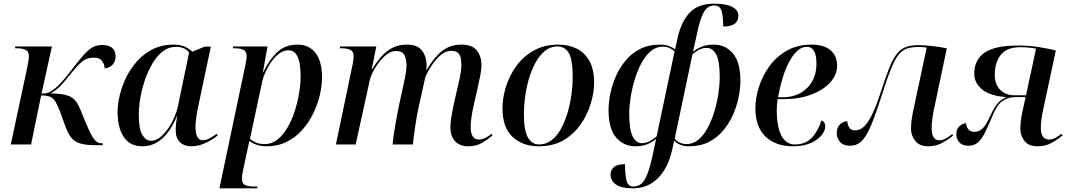

<svg xmlns="http://www.w3.org/2000/svg" viewBox="-20 -790 5854 1050"><path d="M505 4Q451 4 420 -5Q389 -14 371 -35.5Q353 -57 339 -95L308 -180Q295 -214 284 -233Q273 -252 255.5 -260Q238 -268 205 -268L150 0H39L129 -421Q132 -437 135 -454Q138 -471 138 -482Q138 -509 119.5 -517.5Q101 -526 72 -526H62L64 -536H264L207 -278Q228 -278 244 -283.5Q260 -289 280 -306Q303 -324 329.5 -355.5Q356 -387 387 -428Q416 -465 439 -491Q462 -517 485 -530.5Q508 -544 539 -544Q574 -544 593 -528.5Q612 -513 612 -482Q612 -454 595.5 -436Q579 -418 552 -416Q552 -437 538.5 -456Q525 -475 493 -475Q457 -475 433 -456.5Q409 -438 374 -395Q346 -360 327 -338Q308 -316 291.5 -302.5Q275 -289 257 -279Q324 -279 359.5 -264Q395 -249 415 -201L451 -114Q474 -59 492 -32.5Q510 -6 539 -6H543L541 4Z M759 10Q690 10 656.5 -41.5Q623 -93 623 -175Q623 -221 635.5 -272Q648 -323 672.5 -371.5Q697 -420 733.5 -459.5Q770 -499 818.5 -522.5Q867 -546 927 -546Q967 -546 990.5 -535Q1014 -524 1032 -507L1099 -535H1133L1064 -208Q1061 -195 1057.5 -175Q1054 -155 1051.5 -133.5Q1049 -112 1049 -98Q1049 -23 1089 -23Q1107 -23 1125.5 -33Q1144 -43 1165 -58L1171 -50Q1147 -29 1107 -9.5Q1067 10 1025 10Q987 10 964 -12.5Q941 -35 941 -77Q941 -99 943 -116.5Q945 -134 949 -156H948Q879 10 759 10ZM806 -20Q832 -20 856 -39.5Q880 -59 900 -88.5Q920 -118 934 -150.5Q948 -183 953 -209L1014 -502Q1004 -518 984.5 -526Q965 -534 943 -534Q903 -534 871 -509.5Q839 -485 814.5 -444Q790 -403 773 -353.5Q756 -304 747.5 -254.5Q739 -205 739 -163Q739 -84 758.5 -52Q778 -20 806 -20Z M1321 -430Q1329 -469 1329 -481Q1329 -509 1311 -517.5Q1293 -526 1264 -526H1253L1255 -536H1443L1418 -397H1421Q1450 -460 1494 -503Q1538 -546 1608 -546Q1670 -546 1705.5 -500.5Q1741 -455 1741 -365Q1741 -321 1729 -270Q1717 -219 1693 -169.5Q1669 -120 1633 -79.5Q1597 -39 1548 -14.5Q1499 10 1438 10Q1408 10 1385.5 2.5Q1363 -5 1344 -19Q1340 -4 1338 7Q1336 18 1332 35L1311 133Q1309 140 1306 158Q1303 176 1303 186Q1303 215 1322 222.5Q1341 230 1369 230H1388L1386 240H1180ZM1429 -2Q1466 -2 1496.5 -26Q1527 -50 1551 -90.5Q1575 -131 1591 -180Q1607 -229 1615.5 -279.5Q1624 -330 1624 -373Q1624 -411 1618.5 -443Q1613 -475 1598.5 -495Q1584 -515 1557 -515Q1531 -515 1507.5 -497.5Q1484 -480 1465 -453.5Q1446 -427 1433 -398.5Q1420 -370 1415 -349L1347 -30Q1358 -21 1377.5 -11.5Q1397 -2 1429 -2Z M2541 10Q2493 10 2468 -18.5Q2443 -47 2443 -92Q2443 -117 2448 -148Q2453 -179 2462 -222L2482 -310Q2487 -330 2495 -367Q2503 -404 2503 -435Q2503 -450 2500.5 -468Q2498 -486 2486.5 -499Q2475 -512 2447 -512Q2422 -512 2399 -495.5Q2376 -479 2357 -454.5Q2338 -430 2325 -406.5Q2312 -383 2306 -369L2269 -202Q2265 -185 2260 -157Q2255 -129 2250.5 -97.5Q2246 -66 2242.5 -39.5Q2239 -13 2239 0H2127Q2128 -14 2131.5 -41.5Q2135 -69 2141 -102.5Q2147 -136 2153 -168Q2159 -200 2164 -223L2183 -310Q2189 -335 2196 -371Q2203 -407 2203 -435Q2203 -463 2192.5 -487Q2182 -511 2146 -511Q2120 -511 2096 -493Q2072 -475 2052 -448.5Q2032 -422 2019 -396Q2006 -370 2003 -355L1925 0H1817L1908 -436Q1914 -467 1914 -482Q1914 -509 1895.5 -517.5Q1877 -526 1849 -526H1838L1840 -536H2038L2013 -411H2015Q2056 -480 2101 -513Q2146 -546 2204 -546Q2264 -546 2288.5 -512.5Q2313 -479 2313 -434Q2313 -428 2312.5 -421.5Q2312 -415 2312 -409H2314Q2354 -477 2398 -511.5Q2442 -546 2503 -546Q2564 -546 2588.5 -513Q2613 -480 2613 -435Q2613 -410 2607 -379.5Q2601 -349 2595 -323L2567 -197Q2561 -170 2557.5 -143.5Q2554 -117 2554 -95Q2554 -27 2599 -27Q2617 -27 2634.5 -36Q2652 -45 2668 -58L2674 -50Q2650 -29 2617.5 -9.5Q2585 10 2541 10Z M2926 10Q2838 10 2783 -41.5Q2728 -93 2728 -198Q2728 -254 2746.5 -314.5Q2765 -375 2802.5 -427.5Q2840 -480 2898 -513Q2956 -546 3034 -546Q3088 -546 3132 -525Q3176 -504 3202.5 -458Q3229 -412 3229 -338Q3229 -285 3211 -224.5Q3193 -164 3156 -110.5Q3119 -57 3062 -23.5Q3005 10 2926 10ZM2928 0Q2967 0 2997.5 -24Q3028 -48 3049.5 -88.5Q3071 -129 3085 -177.5Q3099 -226 3105.5 -275.5Q3112 -325 3112 -368Q3112 -461 3091.5 -498.5Q3071 -536 3028 -536Q2990 -536 2960 -511.5Q2930 -487 2908 -446.5Q2886 -406 2872 -357.5Q2858 -309 2851.5 -259.5Q2845 -210 2845 -168Q2845 -76 2867 -38Q2889 0 2928 0Z M3441 240Q3378 240 3348.5 219Q3319 198 3319 165Q3319 140 3337 124Q3355 108 3398 108Q3398 159 3405.5 194.5Q3413 230 3444 230Q3485 230 3507.5 189.5Q3530 149 3549 60L3568 -30Q3547 -13 3520.5 -1.5Q3494 10 3453 10Q3392 10 3350 -37.5Q3308 -85 3308 -188Q3308 -230 3318 -279Q3328 -328 3349 -375Q3370 -422 3403 -461Q3436 -500 3482 -523Q3528 -546 3589 -546Q3617 -546 3636.5 -539Q3656 -532 3672 -520L3685 -580Q3704 -669 3750.5 -719.5Q3797 -770 3886 -770Q3952 -770 3985 -752Q4018 -734 4018 -704Q4018 -676 3998.5 -660.5Q3979 -645 3935 -645Q3935 -698 3926.5 -729Q3918 -760 3886 -760Q3849 -760 3828.5 -722.5Q3808 -685 3792 -607L3770 -507Q3792 -524 3818.5 -535Q3845 -546 3884 -546Q3946 -546 3987.5 -498.5Q4029 -451 4029 -348Q4029 -306 4019 -257Q4009 -208 3988 -161Q3967 -114 3934 -75Q3901 -36 3855 -13Q3809 10 3748 10Q3696 10 3667 -21L3656 29Q3633 130 3577.5 185Q3522 240 3441 240ZM3490 -7Q3513 -7 3534 -18.5Q3555 -30 3571 -44L3669 -509Q3658 -520 3641 -527.5Q3624 -535 3604 -535Q3568 -535 3538.5 -510Q3509 -485 3487 -443.5Q3465 -402 3450.5 -353Q3436 -304 3428.5 -255.5Q3421 -207 3421 -168Q3421 -81 3440 -44Q3459 -7 3490 -7ZM3734 -2Q3771 -2 3800.5 -27Q3830 -52 3851.5 -93Q3873 -134 3887.5 -183Q3902 -232 3909 -280.5Q3916 -329 3916 -368Q3916 -459 3896 -493.5Q3876 -528 3845 -528Q3821 -528 3802 -517.5Q3783 -507 3767 -493L3670 -33Q3681 -17 3698.5 -9.5Q3716 -2 3734 -2Z M4314 10Q4256 10 4210 -12.5Q4164 -35 4137.5 -81Q4111 -127 4111 -197Q4111 -251 4129.5 -311.5Q4148 -372 4186 -425.5Q4224 -479 4282 -512.5Q4340 -546 4419 -546Q4485 -546 4521.5 -515.5Q4558 -485 4558 -430Q4558 -381 4520.5 -339.5Q4483 -298 4417 -273Q4351 -248 4268 -248H4233Q4228 -218 4228 -188Q4228 -96 4253.5 -48Q4279 0 4327 0Q4385 0 4419.5 -36.5Q4454 -73 4472 -131Q4493 -125 4493 -98Q4493 -77 4474 -52Q4455 -27 4415.5 -8.5Q4376 10 4314 10ZM4259 -258Q4343 -258 4394 -309Q4445 -360 4445 -442Q4445 -534 4392 -534Q4363 -534 4338.5 -510.5Q4314 -487 4293.5 -447.5Q4273 -408 4258.5 -358.5Q4244 -309 4235 -258Z M5057 10Q5008 10 4985 -19.5Q4962 -49 4962 -87Q4962 -102 4964.5 -126.5Q4967 -151 4974 -184L5048 -530Q5027 -533 5001 -533Q4962 -533 4936 -523Q4910 -513 4890 -485.5Q4870 -458 4850 -407Q4830 -356 4804 -275Q4769 -164 4743 -103Q4717 -42 4691 -17.5Q4665 7 4629 7Q4591 7 4573.5 -14.5Q4556 -36 4556 -61Q4556 -93 4574 -110Q4592 -127 4614 -127Q4614 -109 4624 -93Q4634 -77 4656 -77Q4678 -77 4699 -92.5Q4720 -108 4743.5 -152.5Q4767 -197 4796 -284Q4820 -358 4839 -408Q4858 -458 4878.5 -487.5Q4899 -517 4927.5 -530Q4956 -543 5000 -543Q5038 -543 5079.5 -538Q5121 -533 5158 -526L5088 -194Q5082 -167 5078.5 -139.5Q5075 -112 5075 -90Q5075 -23 5116 -23Q5133 -23 5149.5 -31.5Q5166 -40 5187 -56L5193 -50Q5170 -29 5134.5 -9.5Q5099 10 5057 10Z M5655 10Q5604 10 5582 -20Q5560 -50 5560 -87Q5560 -102 5562 -123.5Q5564 -145 5570 -174L5589 -259H5537Q5490 -259 5459.5 -235.5Q5429 -212 5404 -148Q5380 -89 5361.5 -55Q5343 -21 5323 -7Q5303 7 5275 7Q5242 7 5226 -12Q5210 -31 5210 -56Q5210 -84 5226.5 -99.5Q5243 -115 5264 -116Q5264 -97 5275.5 -83Q5287 -69 5310 -69Q5335 -69 5354 -88Q5373 -107 5396 -157Q5417 -203 5436.5 -225.5Q5456 -248 5485 -259Q5396 -265 5352 -300Q5308 -335 5308 -387Q5308 -463 5364.5 -502Q5421 -541 5546 -541Q5608 -541 5661.5 -532.5Q5715 -524 5754 -514L5685 -191Q5679 -165 5675.5 -139Q5672 -113 5672 -89Q5672 -60 5683 -43.5Q5694 -27 5717 -27Q5734 -27 5749.5 -35Q5765 -43 5785 -58L5791 -50Q5766 -28 5732 -9Q5698 10 5655 10ZM5526 -269H5591L5646 -524Q5631 -527 5608 -529.5Q5585 -532 5562 -532Q5486 -532 5453 -490Q5420 -448 5420 -381Q5420 -328 5450 -298.5Q5480 -269 5526 -269Z"/></svg>

Font: Noto Serif Display Medium
Style: Italic
Weight: 500
Italic angle: -12°
Designer: Monotype Design Team
Foundry: Monotype Imaging Inc.
Version: Version 2.009